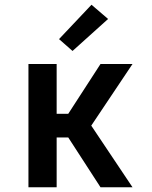

<svg xmlns="http://www.w3.org/2000/svg" viewBox="-20 -790 640 810"><path d="M100 0V-520H219V-310H268L404 -520H539L365 -260L539 0H404L268 -210H219V0ZM286 -575 229 -625 366 -770 436 -710Z"/></svg>

Font: Iosevka Fixed Extended
Style: Bold
Weight: 700
Width: 7
Monospace: yes
Designer: Belleve Invis
Foundry: Belleve Invis
Version: Version 24.1.1; ttfautohint (v1.8.4)